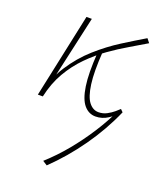

<svg xmlns="http://www.w3.org/2000/svg" viewBox="-131 -499 742 874"><g transform="rotate(20 240.0 -61.5)"><path d="M60 0Q78 -87 119.5 -151Q161 -215 215 -263Q269 -311 326 -347Q383 -383 432 -412L447 -393Q411 -371 367 -345.5Q323 -320 278 -288Q233 -256 192 -214.5Q151 -173 120.5 -120.5Q90 -68 75 0ZM199 289 177 275Q228 229 272.5 175Q317 121 355.5 61Q394 1 423 -62L441 -56Q399 40 336.5 128.5Q274 217 199 289ZM51 0 138 -408H164L73 0ZM331 4Q298 4 275 -23Q252 -50 243 -110Q234 -170 241 -270L262 -285Q255 -185 263 -127Q271 -69 290.5 -44Q310 -19 337 -19Q359 -19 377.5 -29Q396 -39 409.5 -50.5Q423 -62 429 -68L441 -56Q418 -32 390.5 -14Q363 4 331 4Z"/></g></svg>

Font: Ysabeau Infant Thin
Style: Italic
Weight: 250
Italic angle: -12°
Designer: Christian Thalmann (Catharsis Fonts)
Version: Version 2.001;gftools[0.9.30]; featfreeze: ss01,ss02,lnum